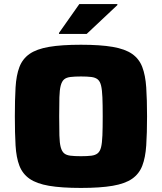

<svg xmlns="http://www.w3.org/2000/svg" viewBox="-20 -916 796 944"><path d="M378 8Q282 8 221 -2.5Q160 -13 125.5 -37Q91 -61 75.5 -101Q60 -141 56.5 -201Q53 -261 53 -344Q53 -426 56.5 -486Q60 -546 75.5 -586.5Q91 -627 125.5 -651Q160 -675 221 -685.5Q282 -696 378 -696Q473 -696 534 -685.5Q595 -675 629.5 -651Q664 -627 679.5 -586.5Q695 -546 699 -486Q703 -426 703 -344Q703 -261 699 -201Q695 -141 679.5 -101Q664 -61 629.5 -37Q595 -13 534 -2.5Q473 8 378 8ZM378 -148Q409 -148 429 -150.5Q449 -153 460.5 -162.5Q472 -172 477 -192.5Q482 -213 483.5 -250Q485 -287 485 -344Q485 -401 483.5 -437.5Q482 -474 477 -495Q472 -516 460.5 -525.5Q449 -535 429 -537.5Q409 -540 378 -540Q347 -540 326.5 -537.5Q306 -535 295 -525.5Q284 -516 278.5 -495Q273 -474 272 -437.5Q271 -401 271 -344Q271 -287 272 -250Q273 -213 278.5 -192.5Q284 -172 295 -162.5Q306 -153 326.5 -150.5Q347 -148 378 -148ZM270 -749V-754L370 -896H557V-891L406 -749Z"/></svg>

Font: Saira SemiExpanded ExtraBold
Style: Regular
Weight: 800
Width: 6
Designer: Hector Gatti with collaboration of the Omnibus-Type team
Foundry: Omnibus-Type
Version: Version 1.101